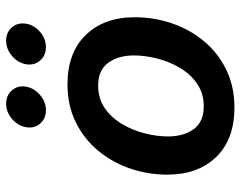

<svg xmlns="http://www.w3.org/2000/svg" viewBox="-102 -698 811 648"><g transform="rotate(-90 304.0 -374.5)"><path d="M264.2 10.7Q157.2 10.7 97.7 -50.8Q38.1 -112.3 38.1 -215.3Q38.1 -281.2 58.8 -341.6Q79.6 -401.9 119.1 -449.5Q158.7 -497.1 215.1 -524.9Q271.5 -552.7 342.8 -552.7Q449.7 -552.7 509.5 -491Q569.3 -429.2 569.3 -326.2Q569.3 -260.3 548.6 -199.7Q527.8 -139.2 488.3 -91.8Q448.7 -44.4 392.1 -16.8Q335.4 10.7 264.2 10.7ZM268.6 -92.8Q312 -92.8 344.5 -115Q377 -137.2 398.2 -172.9Q419.4 -208.5 429.9 -249.8Q440.4 -291 440.4 -328.1Q440.4 -381.3 415.5 -415.3Q390.6 -449.2 338.9 -449.2Q294.9 -449.2 262.7 -427Q230.5 -404.8 209.2 -369.1Q188 -333.5 177.5 -292.5Q167 -251.5 167 -213.4Q167 -160.6 191.7 -126.7Q216.3 -92.8 268.6 -92.8ZM468.3 -625.5Q439.9 -625.5 423.1 -645.3Q406.2 -665 410.6 -692.4Q415.5 -720.2 438.7 -740Q461.9 -759.8 490.2 -759.8Q518.6 -759.8 535.4 -740Q552.2 -720.2 547.4 -692.4Q543 -665 519.8 -645.3Q496.6 -625.5 468.3 -625.5ZM255.4 -625.5Q227.1 -625.5 210.2 -645.3Q193.4 -665 198.2 -692.4Q203.1 -720.2 226.3 -740Q249.5 -759.8 277.3 -759.8Q305.7 -759.8 322.8 -740Q339.8 -720.2 335 -692.4Q330.1 -665 306.9 -645.3Q283.7 -625.5 255.4 -625.5Z"/></g></svg>

Font: Inter Semi Bold
Style: Italic
Weight: 600
Italic angle: -9.39999°
Designer: Rasmus Andersson
Foundry: rsms
Version: Version 4.000;git-3c8e0fc